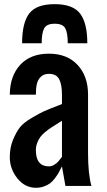

<svg xmlns="http://www.w3.org/2000/svg" viewBox="-20 -891 515 920"><path d="M214.4 -633.8Q301.8 -633.8 351.8 -579.8Q401.9 -525.9 401.9 -437.5V-156.2Q401.9 -58.6 418 0H293.5L276.9 -93.8Q267.1 -74.2 261 -63.5Q254.9 -52.7 243.2 -36.9Q231.4 -21 219.7 -12.5Q208 -3.9 190.4 2.4Q172.9 8.8 151.9 8.8Q99.6 8.8 63.2 -36.4Q26.9 -81.5 26.9 -138.2Q26.9 -183.6 42.2 -220.7Q57.6 -257.8 74.7 -280Q91.8 -302.2 131.8 -325.9Q171.9 -349.6 192.4 -358.6Q212.9 -367.7 263.7 -387.2Q272.5 -390.6 276.9 -392.6V-437.5Q276.9 -484.9 263.7 -511Q250.5 -537.1 214.4 -537.1Q189.9 -537.1 175.5 -522.9Q161.1 -508.8 156.5 -488.3Q151.9 -467.8 151.9 -437.5H26.9Q27.8 -527.3 77.1 -580.6Q126.5 -633.8 214.4 -633.8ZM276.9 -312.5Q269 -307.1 251 -295.9Q232.9 -284.7 222.2 -277.6Q211.4 -270.5 196.3 -258.1Q181.2 -245.6 172.9 -234.1Q164.6 -222.7 158.2 -206.1Q151.9 -189.5 151.9 -171.4Q151.9 -93.8 214.4 -93.8Q227.5 -93.8 240 -101.6Q252.4 -109.4 259 -116.9Q265.6 -124.5 274.4 -136.2Q275.9 -138.7 276.9 -139.6ZM85.9 -683.6Q85.9 -781.2 119.9 -826.2Q153.8 -871.1 242.2 -871.1Q329.6 -871.1 364 -825.7Q398.4 -780.3 398.4 -683.6H304.7Q304.7 -733.4 292.7 -755.4Q280.8 -777.3 242.2 -777.3Q203.6 -777.3 191.7 -755.1Q179.7 -732.9 179.7 -683.6Z"/></svg>

Font: Oswald
Style: Stencbab
Weight: 400
Designer: Mathieu Le Lay
Foundry: Mathieu Le Lay
Version: Version 1.000